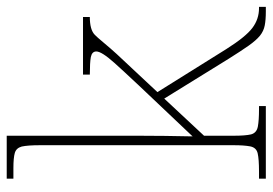

<svg xmlns="http://www.w3.org/2000/svg" viewBox="-138 -662 800 563"><g transform="rotate(-90 261.5 -380.0)"><path d="M232.4 -20V0H19.5V-20H40.5Q76.7 -20 93.8 -23.9Q110.8 -27.8 114.3 -45.9Q117.7 -64 117.7 -94.2V-662.1Q117.7 -697.8 113.8 -715.8Q109.4 -731.9 95 -736.1Q80.6 -740.2 50.3 -740.2H19.5V-759.8H145.5V-374Q145.5 -335 145 -296.4Q144.5 -257.8 143.6 -214.8L293.5 -373Q315.4 -396.5 331.8 -414.1Q348.1 -431.6 358.9 -443.8Q392.6 -481.4 392.6 -497.1Q392.6 -509.8 376 -513.2Q359.4 -516.1 324.7 -516.1V-536.1H493.7V-516.1Q456.1 -516.1 441.4 -501.5Q434.6 -495.1 418 -475.1Q401.4 -455.1 384.8 -437L273.4 -317.9L399.4 -116.2Q435.5 -59.1 461.4 -39.6Q487.3 -20 519.5 -20H523.4V0H509.8Q485.4 0 469 -3.2Q452.6 -6.3 439 -17.1Q425.3 -28.3 409.9 -50Q394.5 -71.8 370.6 -109.9L254.4 -297.9L145.5 -181.2V-94.2Q145.5 -60.1 149.4 -43.5Q153.8 -26.9 172.4 -23.4Q190.9 -20 222.7 -20Z"/></g></svg>

Font: Koh Santepheap Thin
Style: Regular
Weight: 100
Designer: Danh Hong
Version: Version 2.002; ttfautohint (v1.8.3)